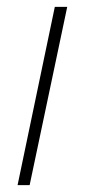

<svg xmlns="http://www.w3.org/2000/svg" viewBox="-20 -537 246 557"><path d="M31 0 139 -517H175L66 0Z"/></svg>

Font: Mona Sans
Style: Italic
Weight: 200
Italic angle: -11.6951°
Designer: Deni Anggara
Foundry: GitHub
Version: Version 2.000